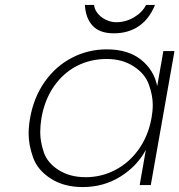

<svg xmlns="http://www.w3.org/2000/svg" viewBox="-20 -750 727 778"><path d="M102 -272Q117 -356 161.5 -419Q206 -482 271.5 -516Q337 -550 413 -550Q499 -550 551.5 -508Q604 -466 617 -401L642 -543H687L591 0H546L571 -143Q536 -77 468 -34.5Q400 8 315 8Q239 8 185.5 -26.5Q132 -61 114 -112Q96 -163 96 -208Q96 -238 102 -272ZM594 -272Q599 -300 599 -325Q599 -364 583 -408Q567 -452 521 -481.5Q475 -511 412 -511Q346 -511 291 -482.5Q236 -454 198.5 -400Q161 -346 148 -272Q143 -241 143 -214Q143 -176 157.5 -133Q172 -90 217.5 -61Q263 -32 328 -32Q391 -32 447.5 -61.5Q504 -91 542.5 -145.5Q581 -200 594 -272ZM361 -730Q363 -714 372 -701Q381 -688 393.5 -679Q406 -670 421 -665Q436 -660 451 -660Q489 -660 522.5 -679.5Q556 -699 572 -730H608Q585 -673 542.5 -644Q500 -615 441 -615Q384 -615 355.5 -645.5Q327 -676 324 -730Z"/></svg>

Font: Fz Poppins ExtLt
Style: Italic
Weight: 200
Italic angle: -10°
Designer: Ninad Kale (Devanagari), Jonny Pinhorn (Latin)
Foundry: Indian Type Foundry
Version: Vit hóa bi Vntype.Com & FontZin.Com